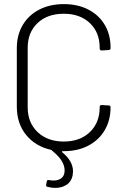

<svg xmlns="http://www.w3.org/2000/svg" viewBox="-20 -728 605 936"><path d="M509 -484 476 -482Q466 -482 466 -492V-495Q466 -570 418 -615.5Q370 -661 291 -661Q211 -661 163 -615.5Q115 -570 115 -495V-205Q115 -130 163.5 -84Q212 -38 291 -38Q370 -38 418 -84Q466 -130 466 -205V-207Q466 -216 476 -216L509 -214Q519 -214 519 -205Q519 -142 490.5 -93.5Q462 -45 410.5 -18Q359 9 291 9H285Q283 9 282 11Q281 13 283 14Q336 57 336 108Q336 114 334 128Q327 159 303.5 173.5Q280 188 250 188Q232 188 212 183Q203 182 205 171L208 157Q209 147 220 150Q228 152 242 152Q265 152 280 140Q295 128 295 103Q295 59 244 15L230 3H231Q153 -14 107.5 -70Q62 -126 62 -208V-493Q62 -557 90.5 -605.5Q119 -654 171 -681Q223 -708 291 -708Q359 -708 410.5 -681.5Q462 -655 490.5 -607Q519 -559 519 -496V-491Q519 -489 516 -486.5Q513 -484 509 -484Z"/></svg>

Font: Barlow Light
Style: Regular
Weight: 300
Designer: Jeremy Tribby
Foundry: Tribby Type
Version: Version 1.422